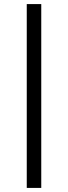

<svg xmlns="http://www.w3.org/2000/svg" viewBox="-20 -770 334 940"><path d="M111 150V-750H182V150Z"/></svg>

Font: Orkney Medium
Style: Regular
Weight: 500
Designer: Samuel Oakes and Alfredo Marco Pradil
Foundry: Alfredo Marco Pradil
Version: 1.0; ttfautohint (v1.5)